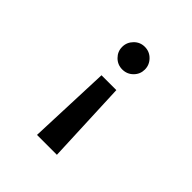

<svg xmlns="http://www.w3.org/2000/svg" viewBox="-191 -643 983 983"><g transform="rotate(45 300.0 -152.0)"><path d="M353 -247 372 202.5H228L245.5 -247ZM299.5 -507Q334 -507 358 -482.5Q382 -458 382 -424.5Q382 -391 358 -367Q334 -343 299.5 -343Q265.5 -343 241.5 -367Q217.5 -391 217.5 -424.5Q217.5 -458 241.5 -482.5Q265.5 -507 299.5 -507Z"/></g></svg>

Font: Fira Code Light SemiBold
Style: Regular
Weight: 600
Monospace: yes
Version: Version 5.002